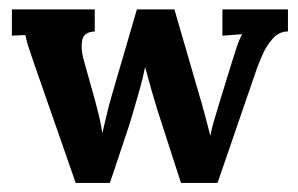

<svg xmlns="http://www.w3.org/2000/svg" viewBox="-20 -396 649 418"><path d="M144.8 2.2 53.9 -258.5Q44 -287.1 41.1 -296.7Q38.1 -306.2 35.2 -319.8L5.9 -318.3V-375.5H186.3V-327.5Q162.8 -326.4 159.1 -309.1Q155.5 -291.9 161.3 -268.8L187 -177.1Q191.4 -161 195.8 -142.5Q200.2 -123.9 202.8 -106Q206.8 -121.7 210.9 -140.4Q214.9 -159.1 223 -187L278 -375.5H359.7L419.9 -168.3Q424.3 -152.5 429.2 -134.2Q434.2 -115.9 437.8 -100.5Q440.8 -115.5 446.1 -133.7Q451.4 -151.8 455.8 -166.1L485.1 -261.5Q491.4 -281.6 495.8 -294.8Q500.2 -308 506.8 -321.6L464.2 -318.3V-375.5H606.9V-327.5Q587.1 -327.5 573.2 -311.3Q559.2 -295.2 551 -275.8Q542.7 -256.3 539.1 -246.4L453.6 2.2H374L322.3 -157.7Q318.3 -170.2 310.2 -198.4Q302.2 -226.6 295.9 -250.1Q291.9 -229.2 284.4 -202.2Q276.9 -175.3 270.1 -152.7Q263.3 -130.2 260.7 -121.7L219.3 2.2Z"/></svg>

Font: Parastoo
Style: Regular
Weight: 400
Foundry: Saber Rastikerdar (saber.rastikerdar@gmail.com)
Version: Version 3.000